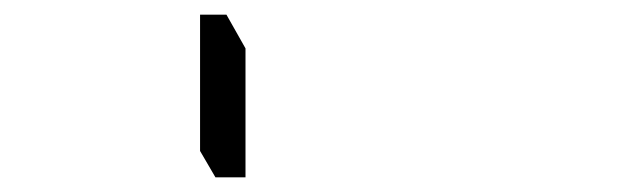

<svg xmlns="http://www.w3.org/2000/svg" viewBox="-20 -850 856 262"><path d="M253 -644V-830H289L315 -784V-608H274Z"/></svg>

Font: DSEG14 Classic Mini
Style: Bold
Weight: 700
Designer: Keshikan(Twitter:@keshinomi_88pro)
Version: Version 0.46